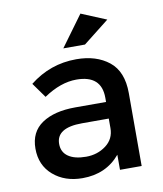

<svg xmlns="http://www.w3.org/2000/svg" viewBox="-84 -813 755 890"><g transform="rotate(-10 293.5 -368.5)"><path d="M512 0H410V-71Q344 8 233 8Q150 8 95.5 -39Q41 -86 41 -164.5Q41 -243 99 -282Q157 -321 256 -321H401V-341Q401 -447 283 -447Q209 -447 129 -393L79 -463Q176 -540 299 -540Q393 -540 452.5 -492.5Q512 -445 512 -343ZM400 -198V-243H274Q153 -243 153 -167Q153 -128 183 -107.5Q213 -87 266.5 -87Q320 -87 360 -117Q400 -147 400 -198ZM351 -600H249L355 -745L473 -696Z"/></g></svg>

Font: Myanmar Khyay
Style: Regular
Weight: 400
Designer: Danh Hong
Foundry: Google Inc.
Version: Version 1.10 March 4, 2015